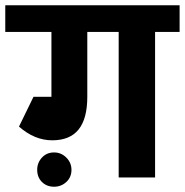

<svg xmlns="http://www.w3.org/2000/svg" viewBox="-45 -673 701 728"><path d="M-25 -552V-653H353V-552ZM150 -305V-630H286V-305ZM153 -141V-261Q176 -261 188.5 -271.5Q201 -282 201 -306H286Q286 -223 253 -182Q220 -141 153 -141ZM27 -193 79 -291Q125 -261 153 -261V-141Q86 -141 27 -193ZM27 -193 82 -306H222V-201ZM405 0V-639H543V0ZM313 -552V-653H636V-552ZM160 35Q132 35 114 17Q96 -1 96 -29Q96 -56 114 -75.5Q132 -95 160 -95Q187 -95 206.5 -75.5Q226 -56 226 -29Q226 -1 206.5 17Q187 35 160 35Z"/></svg>

Font: Akshar Light SemiBold
Style: Regular
Weight: 600
Version: Version 1.100